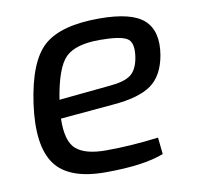

<svg xmlns="http://www.w3.org/2000/svg" viewBox="-63 -565 664 643"><g transform="rotate(-10 268.5 -243.5)"><path d="M439 -72 445 -15Q376 12 246 12Q121 12 75 -52Q29 -116 48 -255Q68 -397 125.5 -448Q183 -499 314 -499Q425 -499 466.5 -460.5Q508 -422 495 -343Q483 -274 440.5 -244Q398 -214 310 -207L130 -191Q128 -114 159 -87Q190 -60 260 -60Q346 -60 439 -72ZM136 -254 309 -271Q359 -275 381.5 -291.5Q404 -308 411 -350Q419 -401 395 -414.5Q371 -428 303 -428Q221 -428 187 -394.5Q153 -361 136 -254Z"/></g></svg>

Font: Exo 2.0
Style: Italic
Weight: 400
Italic angle: -8°
Designer: Natanael Gama
Version: Version 1.001;PS 001.001;hotconv 1.0.70;makeotf.lib2.5.58329